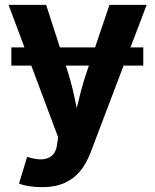

<svg xmlns="http://www.w3.org/2000/svg" viewBox="-20 -566 642 794"><path d="M572.5 -294.7H26.9V-370.1H572.5ZM92.1 82.8 110.1 87.6Q139.8 95.5 162.6 92Q185.4 88.4 199.3 73.1Q213.2 57.7 216.1 30.9L220.4 1.6L15.3 -545.9H170.8L262.5 -262.5Q272.2 -231.3 280.1 -198.1Q288.1 -164.9 296.6 -122.3Q306 -72.9 313.8 -43.1H279.7Q287.1 -77.3 297 -118.3Q307.1 -160.9 316.3 -195Q325.5 -229 336.7 -262.5L432.8 -545.9H586.5L354.7 64.4Q337.3 110.5 311.2 142Q285.1 173.5 246.3 190.8Q207.5 208 154.2 208Q125.8 208 100.3 203.9Q74.8 199.8 58.6 193.3Z"/></svg>

Font: Raveo Variable
Style: Regular
Weight: 400
Designer: Jakub Foglar, Rasmus Andersson (Inter)
Foundry: Jakubfoglar.com
Version: Version 1.000;Glyphs 3.2.3 (3260)